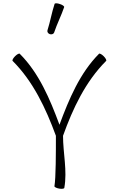

<svg xmlns="http://www.w3.org/2000/svg" viewBox="-20 -1154 716 1185"><path d="M314 -953C332 -1007 358 -1057 376 -1110C378 -1115 366 -1124 350 -1129C333 -1135 319 -1135 317 -1130C299 -1076 290 -1020 273 -967C270 -958 276 -947 288 -943C299 -940 311 -944 314 -953ZM58 -778C185 -651 263 -485 325 -316C325 -215 325 -56 316 -5C315 0 328 7 345 10C362 13 377 11 377 5C396 -101 369 -208 369 -316C429 -483 507 -650 635 -778C639 -782 632 -795 620 -807C608 -819 595 -826 591 -822C473 -703 406 -543 347 -384C288 -543 221 -703 102 -822C98 -826 85 -819 73 -807C61 -795 54 -782 58 -778Z"/></svg>

Font: Nupuram ExtraLight
Style: Regular
Weight: 200
Designer: Santhosh Thottingal (santhosh.thottingal@gmail.com)
Foundry: SMC
Version: Version 1.000